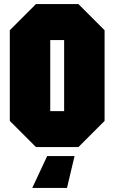

<svg xmlns="http://www.w3.org/2000/svg" viewBox="-20 -720 560 940"><path d="M28 -128V-572L156 -700H364L492 -572V-128L364 0H156ZM226 -524V-176H294V-524ZM345 44 308 200H138L211 44Z"/></svg>

Font: Tektur Condensed ExtraBold
Style: Regular
Weight: 800
Width: 3
Designer: Adam Jagosz
Foundry: Adam Jagosz
Version: Version 1.005;gftools[0.9.30]